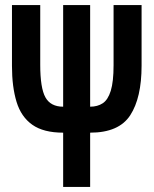

<svg xmlns="http://www.w3.org/2000/svg" viewBox="-20 -734 603 754"><path d="M228 -213Q151 -213 107 -244Q63 -275 45 -334Q27 -393 27 -475V-714H138V-480Q138 -388 158.5 -351.5Q179 -315 228 -315V-714H334V-315Q363 -315 383.5 -328.5Q404 -342 415 -377.5Q426 -413 426 -478V-714H536V-476Q536 -350 491.5 -281.5Q447 -213 334 -213V0H228Z"/></svg>

Font: Noto Sans Mono SemiCondensed SemiBold
Style: Regular
Weight: 600
Width: 4
Designer: Monotype Design Team
Foundry: Monotype Imaging Inc.
Version: Version 2.014; ttfautohint (v1.8.4.7-5d5b)